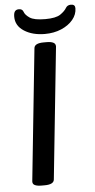

<svg xmlns="http://www.w3.org/2000/svg" viewBox="-59 -911 470 949"><g transform="rotate(-5 175.5 -437.0)"><path d="M190 -743Q129 -743 87.5 -769.5Q46 -796 46 -841Q46 -860 52.5 -868Q59 -876 72 -876Q89 -876 94 -862Q99 -846 121 -831Q143 -816 198 -816Q251 -816 273.5 -831.5Q296 -847 305 -863Q313 -876 330 -876Q351 -876 351 -857Q351 -826 329.5 -800Q308 -774 271.5 -758.5Q235 -743 190 -743ZM107 2Q87 2 75 -3.5Q63 -9 64 -23L132 -677Q134 -702 180 -702H196Q215 -702 227 -696.5Q239 -691 239 -677L171 -23Q169 2 123 2Z"/></g></svg>

Font: Asap Medium
Style: Italic
Weight: 500
Italic angle: -6°
Designer: Pablo Cosgaya
Foundry: Omnibus-Type
Version: Version 3.001; ttfautohint (v1.8.3)